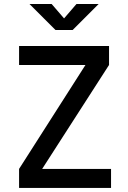

<svg xmlns="http://www.w3.org/2000/svg" viewBox="-20 -918 626 938"><path d="M73.2 0V-92.8L397.5 -600.6H73.2V-693.4H512.7V-600.6L186 -92.8H522.5V0ZM251 -771.5 124 -898.4H232.4L293 -828.1L353.5 -898.4H461.9L335 -771.5Z"/></svg>

Font: Cascadia Code NF
Style: Regular
Weight: 400
Monospace: yes
Designer: Aaron Bell
Foundry: Saja Typeworks
Version: Version 2404.023; ttfautohint (v1.8.4)